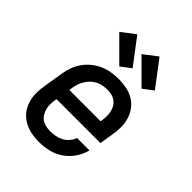

<svg xmlns="http://www.w3.org/2000/svg" viewBox="-219 -905 1038 1038"><g transform="rotate(45 300.0 -386.0)"><path d="M259 8Q235 8 212 5Q189 2 167.5 -6Q146 -14 128 -26.5Q110 -39 96.5 -56Q83 -73 74.5 -94Q66 -115 62.5 -137.5Q59 -160 60.5 -184Q62 -208 66 -231L84 -341Q88 -368 97.5 -394.5Q107 -421 124 -445Q141 -469 164 -487.5Q187 -506 213 -517.5Q239 -529 267 -533.5Q295 -538 321 -538Q352 -538 382.5 -532Q413 -526 438 -511Q463 -496 480.5 -472.5Q498 -449 506.5 -420.5Q515 -392 515 -361Q515 -330 509 -299L497 -223H161L160 -217Q157 -200 156.5 -182Q156 -164 160 -148Q164 -132 172.5 -117.5Q181 -103 194 -93.5Q207 -84 224 -80Q241 -76 259 -76Q278 -76 298 -79.5Q318 -83 336 -92.5Q354 -102 368 -118Q382 -134 388 -153H483Q474 -117 452.5 -85Q431 -53 399 -31Q367 -9 330.5 -0.5Q294 8 259 8ZM175 -307H414L415 -313Q418 -330 418.5 -347.5Q419 -365 415.5 -381.5Q412 -398 404 -412Q396 -426 383 -436Q370 -446 353.5 -450Q337 -454 320 -454Q303 -454 286 -451Q269 -448 253 -440Q237 -432 224 -419.5Q211 -407 201.5 -392Q192 -377 186.5 -360.5Q181 -344 178 -327ZM446 -588 314 -720 392 -780 504 -632ZM276 -588 144 -720 222 -780 334 -632Z"/></g></svg>

Font: Iosevka Curly Slab MdExObl
Style: Regular
Weight: 500
Width: 7
Italic angle: -9°
Monospace: yes
Designer: Belleve Invis
Foundry: Belleve Invis
Version: Version 11.1.0; ttfautohint (v1.8.3)